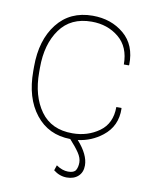

<svg xmlns="http://www.w3.org/2000/svg" viewBox="-82 -600 670 840"><g transform="rotate(10 253.5 -179.5)"><path d="M273.4 152.3Q299.8 152.3 307.6 138.7Q315.4 125 315.4 104.5Q315.4 84.5 300.3 62Q285.2 39.6 258.3 10.3Q160.6 8.8 104 -63.5Q47.4 -135.3 47.4 -253.9V-274.4Q47.4 -392.6 104.5 -465.3Q161.6 -538.1 262.2 -538.1Q344.7 -538.1 401.4 -490.2Q458 -442.4 456.1 -354.5L455.1 -351.6H432.6Q432.6 -429.7 382.8 -470.7Q333 -511.7 262.2 -511.7Q169.4 -511.7 121.6 -445.3Q73.7 -378.9 73.7 -274.4V-253.9Q73.7 -148.4 121.6 -82Q169.4 -15.6 263.2 -16.1Q330.1 -16.1 381.3 -52.7Q432.6 -89.4 432.6 -162.6H455.1L456.1 -159.7Q458 -82 399.4 -36.1Q351.6 1.5 291.5 8.8Q341.8 65.4 341.8 113.3Q341.8 143.6 322.8 161.1Q303.7 178.7 272 178.7Q240.2 178.7 212.9 157.2L220.7 133.8Q247.6 152.3 273.4 152.3Z"/></g></svg>

Font: Roboto-Thin
Style: Regular
Weight: 250
Designer: Google
Version: Version 1.100141; 2013; ttfautohint (v0.94.14-c901) -l 8 -r 